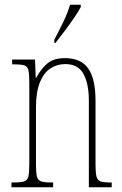

<svg xmlns="http://www.w3.org/2000/svg" viewBox="-20 -786 513 806"><path d="M28 0V-20H36Q67 -20 81 -24.5Q95 -29 99 -45Q103 -61 103 -96V-441Q103 -476 99 -492Q95 -508 81 -512Q67 -516 36 -516H31V-536H127L130 -459H132Q151 -496 178 -519Q205 -542 252 -542Q320 -542 350.5 -498.5Q381 -455 381 -363V-96Q381 -61 385 -45Q389 -29 402.5 -24.5Q416 -20 445 -20H449V0H353V-364Q353 -434 330.5 -475.5Q308 -517 254 -517Q220 -517 192 -499Q164 -481 147.5 -440.5Q131 -400 131 -333V-96Q131 -61 135 -45Q139 -29 153 -24.5Q167 -20 197 -20H203V0ZM208 -619Q231 -663 247.5 -697.5Q264 -732 274 -766H319V-756Q310 -739 292 -712.5Q274 -686 253 -658Q232 -630 213 -606H208Z"/></svg>

Font: Noto Serif Georgian ExtraCondensed Thin
Style: Regular
Weight: 100
Width: 2
Designer: Monotype Design Team, Akaki Razmadze
Foundry: Google LLC
Version: Version 2.003; ttfautohint (v1.8.4.7-5d5b)